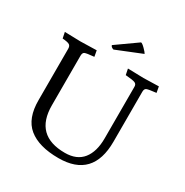

<svg xmlns="http://www.w3.org/2000/svg" viewBox="-203 -1063 1191 1237"><g transform="rotate(30 393.0 -444.0)"><path d="M619 -709 732 -712 740 -668Q683 -662 670 -656Q657 -650 657 -629V-257Q657 12 402 12Q256 12 180 -50Q104 -112 105 -250V-630Q105 -650 93 -658Q81 -666 41 -669L32 -713L149 -710L269 -713L277 -669Q220 -664 208 -658Q196 -652 196 -630V-262Q196 -38 421 -38Q509 -38 553 -93Q597 -148 597 -247V-629Q598 -650 582 -657Q566 -664 511 -668L502 -712ZM337 -791 491 -900Q500 -900 522 -878Q544 -856 548 -847L360 -771Q349 -774 343 -780Q337 -786 337 -791Z"/></g></svg>

Font: Lusitana
Style: Regular
Weight: 400
Designer: Ana Paula Megda
Foundry: Ana Paula Megda
Version: Version 1.001; ttfautohint (v1.4.1)